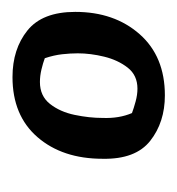

<svg xmlns="http://www.w3.org/2000/svg" viewBox="-8 -548 290 315"><g transform="rotate(-90 137.5 -391.0)"><path d="M138 -266Q94 -266 63.5 -290Q33 -314 34 -368Q34 -434 69.5 -475Q105 -516 168 -516Q214 -516 244.5 -491.5Q275 -467 275 -413Q275 -349 238.5 -307.5Q202 -266 138 -266ZM149 -311Q171 -311 183.5 -327Q196 -343 201.5 -365.5Q207 -388 207 -409Q207 -421 205.5 -434.5Q204 -448 199 -463Q191 -466 180.5 -468.5Q170 -471 160 -471Q137 -471 124 -454.5Q111 -438 106 -414Q101 -390 101 -368Q100 -341 109 -320Q117 -317 128 -314Q139 -311 149 -311Z"/></g></svg>

Font: Labrada
Style: Bold Italic
Weight: 700
Italic angle: -7°
Designer: Mercedes Jáuregui
Foundry: Omnibus-Type Team
Version: Version 1.000; ttfautohint (v1.8.4.7-5d5b)